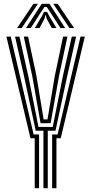

<svg xmlns="http://www.w3.org/2000/svg" viewBox="-20 -993 481 1013"><path d="M209.2 0V-303.2H168.5L106.5 -592.5L59.5 -800H82.5L129.2 -592.5L183 -323.2H258.2L312 -592.5L358.8 -800H381.8L334.8 -592.5L272.8 -303.2H232V0ZM163.2 0V-263.5H140.8L13.8 -800H36.5L157.5 -283.5H186.2V0ZM255 0V-283.5H283.8L404.8 -800H427.5L300.5 -263.5H277.8V0ZM194 -343 150 -592.5 105.5 -800H128.2L172.2 -592.5L210.2 -363H230.5L269.2 -592.5L313 -800H335.8L291.5 -592.5L247 -343ZM70.2 -845 156.5 -973H180L94.5 -845ZM117.2 -845 200.2 -973H240.8L323.8 -845H298.8L246.5 -926.5L226.8 -956H214.2L194.5 -926.2L142.2 -845ZM163.8 -845 201.2 -907.8 212.5 -930.2H228.5L240 -907.8L278 -845H253L226 -895.2L222.2 -912H218.8L215 -895.2L188.8 -845ZM346.5 -845 261 -973H284.5L370.8 -845Z"/></svg>

Font: Big Shoulders Inline Text Thin
Style: Bold
Weight: 700
Version: Version 2.002